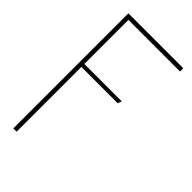

<svg xmlns="http://www.w3.org/2000/svg" viewBox="-219 -763 826 826"><g transform="rotate(45 194.0 -350.0)"><path d="M375 -700H41V0H61V-394H282L289 -412H61V-680H375Z"/></g></svg>

Font: Advent Pro Thin
Style: Regular
Weight: 250
Version: Version 3.000